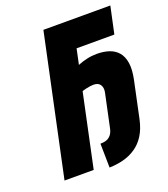

<svg xmlns="http://www.w3.org/2000/svg" viewBox="-132 -794 789 903"><g transform="rotate(-20 262.5 -342.5)"><path d="M387 -508Q361 -508 337 -502.5Q313 -497 293.5 -489Q274 -481 262 -475L237 -354Q249 -360 260.5 -364.5Q272 -369 283.5 -371.5Q295 -374 304.5 -375.5Q314 -377 322 -377Q334 -377 342.5 -373.5Q351 -370 356 -362.5Q361 -355 362.5 -345Q364 -335 361 -322L327 -162Q323 -140 313.5 -127.5Q304 -115 290.5 -110Q277 -105 259 -105L261 15Q298 14 331 5.5Q364 -3 392.5 -22Q421 -41 441 -72.5Q461 -104 471 -150L510 -334Q520 -382 515 -415.5Q510 -449 492.5 -469.5Q475 -490 448 -499Q421 -508 387 -508ZM41 0H187L307 -565H496L525 -700H190Z"/></g></svg>

Font: Advent Pro ExtraBold
Style: Italic
Weight: 800
Italic angle: -12°
Version: Version 3.000